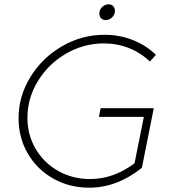

<svg xmlns="http://www.w3.org/2000/svg" viewBox="-20 -865 812 889"><path d="M446 -364H692L637 -88Q522 4 393 4Q301 4 226 -38.5Q151 -81 108.5 -154.5Q66 -228 66 -317Q66 -420 121 -509Q176 -598 267.5 -651Q359 -704 464 -704Q534 -704 595.5 -679.5Q657 -655 702 -611L674 -580Q633 -620 578 -642Q523 -664 461 -664Q368 -664 286.5 -617Q205 -570 156 -490.5Q107 -411 107 -319Q107 -241 145 -176Q183 -111 249.5 -73.5Q316 -36 397 -36Q506 -36 603 -109L646 -324H438ZM512 -815Q512 -797 499 -784.5Q486 -772 469 -772Q456 -772 448 -780.5Q440 -789 440 -803Q440 -820 453 -832.5Q466 -845 483 -845Q496 -845 504 -836.5Q512 -828 512 -815Z"/></svg>

Font: Gontserrat ExtraLight
Style: Italic
Weight: 275
Italic angle: -11.3°
Designer: Julieta Ulanovsky
Foundry: Julieta Ulanovsky
Version: Version 6.001